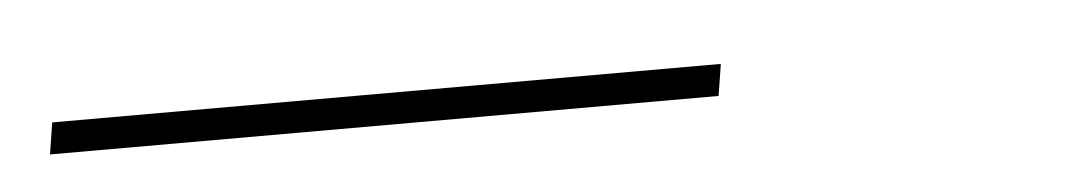

<svg xmlns="http://www.w3.org/2000/svg" viewBox="-21 148 643 115"><g transform="rotate(-5 300.0 205.5)"><path d="M7 215 10 196H412L409 215Z"/></g></svg>

Font: Iosevka SS04 Th Ex Obl
Style: Regular
Weight: 100
Width: 7
Italic angle: -9°
Monospace: yes
Designer: Belleve Invis
Foundry: Belleve Invis
Version: Version 19.0.0; ttfautohint (v1.8.4)